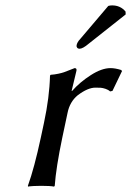

<svg xmlns="http://www.w3.org/2000/svg" viewBox="-20 -693 489 716"><path d="M383.8 -670.9Q390.6 -672.9 397.9 -672.9Q429.2 -672.9 448.2 -649.9L448.7 -639.2L310.5 -529.8Q288.6 -511.2 276.4 -511.2Q271 -511.2 267.8 -515.1Q264.6 -519 265.6 -523.9Q266.6 -529.3 269 -533.9Q271.5 -538.6 273.4 -541L282.7 -551.8ZM249 -354Q277.8 -386.7 318.6 -412.8Q359.4 -439 392.1 -439Q409.2 -439 431.6 -432.1L435.1 -428.2L399.4 -354L390.6 -352.1Q383.8 -358.4 373.3 -361.8Q362.8 -365.2 355.7 -365.7Q348.6 -366.2 335.9 -366.2Q307.6 -366.2 270 -337.9Q240.2 -313.5 231.9 -272L212.4 -180.2Q189 -68.4 184.1 0L181.6 2.9Q168 0 133.8 0Q118.2 0 106 0.7Q93.8 1.5 88.9 2L84.5 2.9L84 0Q107.9 -66.4 132.3 -180.2L144 -234.9Q164.6 -331.1 166.5 -411.1L168.9 -414.1Q183.6 -415 197.3 -418Q210.9 -420.9 218.5 -423.6Q226.1 -426.3 239.3 -431.6Q252.4 -437 258.3 -439Q267.1 -439 265.1 -429.2L247.1 -354Z"/></svg>

Font: Linux Biolinum G
Style: Italic
Weight: 400
Italic angle: -12°
Designer: Philipp H. Poll
Foundry: Philipp H. Poll
Version: Version 0.5.1